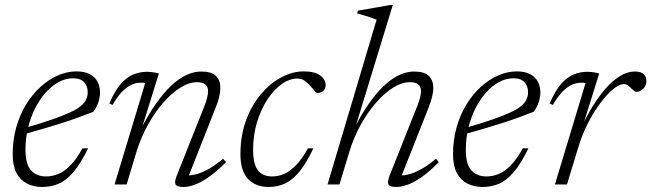

<svg xmlns="http://www.w3.org/2000/svg" viewBox="-20 -735 2596 765"><path d="M270.5 -423Q241.5 -423 213.8 -408Q186 -393 162 -366Q138 -339 120 -303.5Q102 -268 91.8 -226Q81.5 -184 81.5 -139.5Q81.5 -79.5 104 -55.8Q126.5 -32 163.5 -32Q187.5 -32 211.2 -41.2Q235 -50.5 259.2 -74.8Q283.5 -99 308.5 -144H331Q301 -82.5 272.2 -49Q243.5 -15.5 213.2 -2.8Q183 10 148 10Q114 10 87.2 -3.8Q60.5 -17.5 45.5 -46.2Q30.5 -75 30.5 -120.5Q30.5 -177.5 44.8 -227.8Q59 -278 84 -318.8Q109 -359.5 141.5 -389Q174 -418.5 210.8 -434.5Q247.5 -450.5 284.5 -450.5Q317.5 -450.5 338.2 -439.2Q359 -428 368.8 -409.2Q378.5 -390.5 378.5 -367.5Q378.5 -347 371.5 -326.5Q364.5 -306 351.5 -289.5Q322.5 -278 290.8 -266.5Q259 -255 224.8 -244Q190.5 -233 154 -222.5Q117.5 -212 79 -201L80.5 -225.5Q144 -243.5 187.2 -258.8Q230.5 -274 257.8 -286.5Q285 -299 299.8 -310.8Q314.5 -322.5 320.8 -334Q327 -345.5 329 -358Q330.5 -376.5 325.5 -390.8Q320.5 -405 307.5 -414Q294.5 -423 270.5 -423Z M428.5 -317 415.5 -322.5Q437 -372.5 460.5 -399.8Q484 -427 510.5 -438Q537 -449 566 -449Q574.5 -449 583 -448Q591.5 -447 599.2 -445.5Q607 -444 613 -442L542.5 -216H539Q570 -277 601 -321.2Q632 -365.5 662.5 -394Q693 -422.5 723 -436.2Q753 -450 782 -450Q823 -450 840.5 -432.2Q858 -414.5 858 -384.5Q858 -368 853 -347.5Q848 -327 838 -303L726.5 -20.5L719 -36Q736.5 -35 758 -39.8Q779.5 -44.5 807 -59.2Q834.5 -74 869 -102.5L880.5 -89Q843 -51 811.8 -29.5Q780.5 -8 755.8 1Q731 10 711 10Q685.5 10 679.8 0.2Q674 -9.5 684 -34.5L795.5 -315Q802 -332.5 805.5 -346.5Q809 -360.5 809 -371Q809 -389.5 798.2 -398.5Q787.5 -407.5 765 -407.5Q733 -407.5 698 -385.5Q663 -363.5 629.8 -325.2Q596.5 -287 569 -237Q541.5 -187 524 -131L484.5 0H436.5L558.5 -404Q556 -405 552 -405.2Q548 -405.5 542 -405.5Q520.5 -405.5 501.2 -396Q482 -386.5 464 -367Q446 -347.5 428.5 -317Z M1165 -422Q1133 -422 1101.8 -399.5Q1070.5 -377 1045 -338Q1019.5 -299 1004 -248Q988.5 -197 988.5 -139.5Q988.5 -81 1007.5 -56.5Q1026.5 -32 1064.5 -32Q1089 -32 1112.5 -42.2Q1136 -52.5 1159.5 -76.8Q1183 -101 1207 -144H1228.5Q1201 -85.5 1173.5 -51.8Q1146 -18 1116 -4Q1086 10 1050.5 10Q999 10 968.5 -21.8Q938 -53.5 938 -120.5Q938 -195 960.5 -255.8Q983 -316.5 1019.8 -360Q1056.5 -403.5 1101 -427Q1145.5 -450.5 1190 -450.5Q1234 -450.5 1255.8 -434.5Q1277.5 -418.5 1277.5 -396Q1277.5 -382 1268.8 -373.5Q1260 -365 1245.5 -364.5Q1240 -364.5 1232.8 -373.5Q1225.5 -382.5 1215.5 -394Q1205 -405.5 1193 -413.8Q1181 -422 1165 -422Z M1372 -130.5 1332.5 0H1285L1480.5 -656.5Q1471.5 -660.5 1458.8 -664.8Q1446 -669 1431.8 -673.2Q1417.5 -677.5 1403 -681.5L1406 -692.5L1534 -715H1545L1393.5 -220H1389.5Q1420 -280 1450.8 -323.5Q1481.5 -367 1511.8 -395Q1542 -423 1571.8 -436.5Q1601.5 -450 1630 -450Q1671 -450 1688.8 -432.2Q1706.5 -414.5 1706.5 -384.5Q1706.5 -368 1701.2 -347.5Q1696 -327 1686.5 -303L1574.5 -20.5L1567 -36Q1584.5 -35 1606 -39.8Q1627.5 -44.5 1655.2 -59.2Q1683 -74 1717 -102.5L1728.5 -89Q1691 -51 1660 -29.5Q1629 -8 1604 1Q1579 10 1559.5 10Q1533.5 10 1528 0.2Q1522.5 -9.5 1532 -34.5L1643.5 -315Q1650 -332.5 1653.8 -346.5Q1657.5 -360.5 1657.5 -371Q1657.5 -389.5 1646.8 -398.5Q1636 -407.5 1613 -407.5Q1581 -407.5 1546 -385.5Q1511 -363.5 1477.5 -325Q1444 -286.5 1416.5 -236.5Q1389 -186.5 1372 -130.5Z M2025 -423Q1996 -423 1968.2 -408Q1940.5 -393 1916.5 -366Q1892.5 -339 1874.5 -303.5Q1856.5 -268 1846.2 -226Q1836 -184 1836 -139.5Q1836 -79.5 1858.5 -55.8Q1881 -32 1918 -32Q1942 -32 1965.8 -41.2Q1989.5 -50.5 2013.8 -74.8Q2038 -99 2063 -144H2085.5Q2055.5 -82.5 2026.8 -49Q1998 -15.5 1967.8 -2.8Q1937.5 10 1902.5 10Q1868.5 10 1841.8 -3.8Q1815 -17.5 1800 -46.2Q1785 -75 1785 -120.5Q1785 -177.5 1799.2 -227.8Q1813.5 -278 1838.5 -318.8Q1863.5 -359.5 1896 -389Q1928.5 -418.5 1965.2 -434.5Q2002 -450.5 2039 -450.5Q2072 -450.5 2092.8 -439.2Q2113.5 -428 2123.2 -409.2Q2133 -390.5 2133 -367.5Q2133 -347 2126 -326.5Q2119 -306 2106 -289.5Q2077 -278 2045.2 -266.5Q2013.5 -255 1979.2 -244Q1945 -233 1908.5 -222.5Q1872 -212 1833.5 -201L1835 -225.5Q1898.5 -243.5 1941.8 -258.8Q1985 -274 2012.2 -286.5Q2039.5 -299 2054.2 -310.8Q2069 -322.5 2075.2 -334Q2081.5 -345.5 2083.5 -358Q2085 -376.5 2080 -390.8Q2075 -405 2062 -414Q2049 -423 2025 -423Z M2313 -404Q2310.5 -405 2306.5 -405.2Q2302.5 -405.5 2296.5 -405.5Q2275 -405.5 2255.8 -396Q2236.5 -386.5 2218.5 -367Q2200.5 -347.5 2183 -317L2170 -322.5Q2191.5 -372.5 2215 -399.8Q2238.5 -427 2265 -438Q2291.5 -449 2320.5 -449Q2329 -449 2337.5 -448Q2346 -447 2354 -445.5Q2362 -444 2367.5 -442L2304 -239.5H2302Q2336 -308.5 2371 -355.2Q2406 -402 2441.2 -426Q2476.5 -450 2510 -450Q2534 -450 2544.8 -439.5Q2555.5 -429 2555.5 -412Q2555.5 -399 2549.2 -389.5Q2543 -380 2533.8 -374.5Q2524.5 -369 2515.5 -369Q2512 -369 2506.8 -372.8Q2501.5 -376.5 2494.5 -383.5Q2488.5 -390 2481.2 -395Q2474 -400 2466.5 -400Q2451.5 -400 2432 -386.5Q2412.5 -373 2391.8 -349Q2371 -325 2350.8 -293.5Q2330.5 -262 2313.5 -225.5Q2296.5 -189 2285 -151L2239 0H2191Z"/></svg>

Font: Newsreader 16pt 16pt Light
Style: Italic
Weight: 300
Italic angle: -17°
Version: Version 1.003